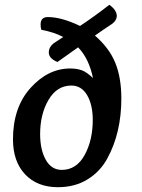

<svg xmlns="http://www.w3.org/2000/svg" viewBox="-20 -769 593 799"><path d="M277 -413Q217 -413 182 -353.5Q147 -294 147 -211Q147 -146 170.5 -104Q194 -62 237 -62Q298 -62 332 -123.5Q366 -185 366 -270Q366 -333 342.5 -373Q319 -413 277 -413ZM447 -670Q438 -664 412.5 -647Q387 -630 375 -621Q435 -569 460 -507Q485 -445 485 -359Q485 -289 470.5 -226Q456 -163 426 -108.5Q396 -54 343.5 -22Q291 10 221 10Q135 10 84.5 -43.5Q34 -97 34 -189Q34 -322 107 -403Q180 -484 272 -484Q300 -484 320.5 -476.5Q341 -469 367 -444Q350 -526 305 -572L219 -511Q183 -526 183 -551Q183 -572 202 -588Q221 -600 243 -615Q206 -635 152 -645Q149 -654 149 -667Q149 -698 179 -698Q236 -698 313 -661Q372 -700 435 -749Q466 -727 466 -702Q466 -685 447 -670Z"/></svg>

Font: Overlock
Style: Bold Italic
Weight: 700
Version: Version 1.001